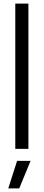

<svg xmlns="http://www.w3.org/2000/svg" viewBox="-20 -828 242 1068"><path d="M75 67H150L87 220H26ZM65 -808H138V0H65Z"/></svg>

Font: Encode Sans Compressed
Style: Regular
Weight: 400
Designer: Pablo Impallari, Andres Torresi
Foundry: Pablo Impallari, Andres Torresi
Version: Version 1.000; ttfautohint (v1.00) -l 8 -r 50 -G 200 -x 14 -